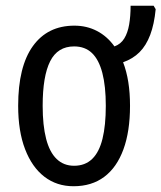

<svg xmlns="http://www.w3.org/2000/svg" viewBox="-20 -636 560 666"><path d="M431 -269Q431 -180 408 -117.5Q385 -55 341.5 -22.5Q298 10 235 10Q177 10 134 -23Q91 -56 67 -118.5Q43 -181 43 -269Q43 -405 94 -476Q145 -547 238 -547Q281 -547 316.5 -528.5Q352 -510 377 -475Q399 -483 411 -502.5Q423 -522 428 -551Q433 -580 433 -616H513L520 -604Q515 -552 501 -515Q487 -478 464 -455Q441 -432 407 -420Q419 -389 425 -351.5Q431 -314 431 -269ZM128 -269Q128 -201 140 -154.5Q152 -108 176.5 -84.5Q201 -61 237 -61Q275 -61 299.5 -84.5Q324 -108 335.5 -154.5Q347 -201 347 -269Q347 -337 335 -383Q323 -429 299 -452Q275 -475 237 -475Q180 -475 154 -423.5Q128 -372 128 -269Z"/></svg>

Font: Noto Sans Display Condensed
Style: Regular
Weight: 400
Width: 3
Designer: Monotype Design Team
Foundry: Monotype Imaging Inc.
Version: Version 2.003